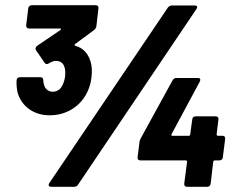

<svg xmlns="http://www.w3.org/2000/svg" viewBox="-20 -721 906 741"><path d="M313 -358C322 -375 330 -395 333 -422C336 -446 335 -466 329 -485C320 -513 302 -536 271 -544C267 -545 267 -548 270 -551L343 -605C348 -609 351 -614 352 -620L360 -689C361 -696 357 -701 350 -701H103C96 -701 90 -696 89 -689L81 -623C80 -616 85 -611 92 -611H212C216 -611 217 -608 213 -605L123 -544C117 -539 115 -533 119 -527L152 -479C156 -473 161 -472 168 -476C179 -483 187 -486 196 -486C211 -486 222 -479 227 -467C232 -456 233 -442 231 -424C229 -411 224 -395 217 -385C209 -373 197 -367 183 -367C171 -367 161 -373 155 -382C152 -386 152 -389 150 -394C148 -400 147 -406 147 -412C147 -419 143 -423 136 -423H57C49 -423 45 -419 44 -411C43 -394 45 -377 48 -363C64 -310 110 -276 172 -276C234 -276 286 -308 313 -358ZM628 -692 170 -14C165 -5 169 0 178 0H266C272 0 278 -3 281 -8L738 -686C744 -695 740 -700 731 -700H644C638 -700 632 -697 628 -692ZM839 -197H821C818 -197 816 -199 816 -202L823 -260C824 -267 820 -272 813 -272H735C728 -272 722 -267 722 -260L714 -202C714 -199 712 -197 709 -197H644C641 -197 641 -200 642 -203L751 -406C755 -414 753 -420 744 -420H661C655 -420 650 -418 646 -411L522 -185C520 -179 518 -175 518 -170L511 -114C510 -107 514 -102 521 -102H697C700 -102 702 -100 702 -97L691 -12C690 -5 695 0 701 0H780C787 0 792 -5 793 -12L803 -97C804 -100 806 -102 809 -102H827C834 -102 840 -107 840 -114L849 -185C850 -192 846 -197 839 -197Z"/></svg>

Font: Barlow ExtraBold
Style: Italic
Weight: 800
Italic angle: -7°
Designer: Jeremy Tribby
Foundry: Tribby Type
Version: Version 1.422;hotconv 1.0.109;makeotfexe 2.5.65596